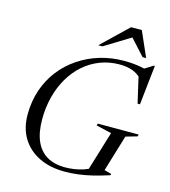

<svg xmlns="http://www.w3.org/2000/svg" viewBox="-132 -1022 1004 1137"><g transform="rotate(15 370.0 -454.0)"><path d="M365 -15Q392 -15 420.2 -19Q448.5 -23 477.5 -32.5Q506.5 -42 533.5 -58L496.5 -16L577.5 -281.5L483 -303.5L487 -315.5H738L734 -303.5L664.5 -283.5L597 -60L641 -48L638 -39.5Q584.5 -22.5 538.5 -11.2Q492.5 0 451 5Q409.5 10 369.5 10Q280.5 10 213.5 -22.5Q146.5 -55 109 -115.5Q71.5 -176 71.5 -260Q71.5 -341.5 95.5 -411.8Q119.5 -482 163 -537.8Q206.5 -593.5 265.8 -633.2Q325 -673 395.2 -694Q465.5 -715 542.5 -715Q569 -715 593.8 -713Q618.5 -711 643 -706.5Q667.5 -702 692 -695L649 -690L718 -732.5H725L698.5 -490.5H684L643.5 -666.5L666.5 -630.5Q634.5 -663.5 600.5 -675.5Q566.5 -687.5 522 -687.5Q458.5 -687.5 403 -666Q347.5 -644.5 303.2 -605.5Q259 -566.5 227.2 -512.5Q195.5 -458.5 178.8 -393.2Q162 -328 162 -255.5Q162 -175.5 185.5 -122Q209 -68.5 254.5 -41.8Q300 -15 365 -15ZM369.5 -764.5 529.5 -918H595.5L663 -764.5H641L541 -874.5H574L395 -764.5Z"/></g></svg>

Font: Newsreader 60pt
Style: Italic
Weight: 400
Italic angle: -17°
Designer: Hugues Gentile
Foundry: Production Type
Version: Version 1.003